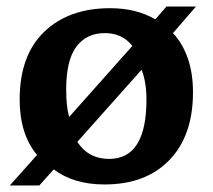

<svg xmlns="http://www.w3.org/2000/svg" viewBox="-20 -549 649 586"><path d="M10 17 93 -76Q40 -140 40 -245Q40 -380 115 -452Q190 -524 316 -524Q396 -524 454 -490L488 -529H578L508 -448Q537 -417 553 -371.5Q569 -326 569 -267Q569 -135 497 -60.5Q425 14 299 14Q205 14 144 -32L100 17ZM191 -192 384 -409Q353 -448 300 -448Q244 -448 213 -406.5Q182 -365 182 -276Q182 -252 184 -231Q186 -210 191 -192ZM313 -64Q427 -64 427 -245Q427 -299 412 -336L216 -116Q250 -64 313 -64Z"/></svg>

Font: Literata 12pt SemiBold
Style: Regular
Weight: 600
Designer: Latin by Veronika Burian and Jose Scaglione. Greek by Irene Vlachou. Cyrillic by Vera Evstafieva.
Foundry: TypeTogether
Version: Version 3.002